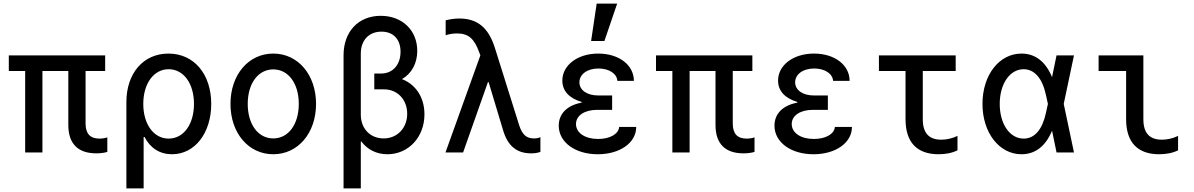

<svg xmlns="http://www.w3.org/2000/svg" viewBox="-20 -848 6640 1068"><path d="M120 0H216V-453H360V-153C360 -49 413 5 516 5C540 5 560 2 577 -3V-84C564 -79 547 -77 533 -77C481 -77 456 -105 456 -161V-453H565V-540H29V-453H120Z M937 10C1063 10 1155 -107 1155 -270C1155 -436 1059 -550 917 -550C777 -550 683 -440 683 -280V200H779V-86H784C816 -24 869 10 937 10ZM777 -270C777 -383 835 -463 918 -463C1001 -463 1059 -384 1059 -270C1059 -156 1001 -77 918 -77C835 -77 777 -157 777 -270Z M1500 10C1638 10 1738 -108 1738 -270C1738 -432 1638 -550 1500 -550C1362 -550 1262 -432 1262 -270C1262 -108 1362 10 1500 10ZM1500 -78C1416 -78 1358 -156 1358 -270C1358 -384 1416 -462 1500 -462C1584 -462 1642 -384 1642 -270C1642 -156 1584 -78 1500 -78Z M1987 -61H1990C2024 -16 2074 10 2135 10C2252 10 2341 -85 2341 -212C2341 -306 2293 -378 2216 -408C2269 -438 2301 -495 2301 -565C2301 -679 2218 -760 2098 -760C1974 -760 1891 -673 1891 -540V200H1987ZM1987 -210V-550C1987 -624 2032 -672 2102 -672C2167 -672 2208 -630 2208 -560C2208 -488 2165 -439 2100 -439H2062V-351H2116C2191 -351 2245 -294 2245 -215C2245 -135 2189 -78 2114 -78C2040 -78 1987 -132 1987 -210Z M2458 0H2556L2694 -391H2698L2778 -125C2804 -36 2854 5 2935 5C2953 5 2969 3 2986 -3V-85C2975 -80 2963 -78 2950 -78C2908 -78 2885 -99 2868 -151L2733 -581C2697 -696 2634 -745 2535 -745C2511 -745 2487 -742 2459 -735V-652C2481 -659 2501 -662 2522 -662C2585 -662 2618 -634 2646 -556L2652 -540Z M3414 -398H3506C3506 -487 3422 -550 3308 -550C3192 -550 3108 -485 3108 -400C3108 -343 3145 -302 3215 -281V-277C3134 -262 3088 -215 3088 -149C3088 -57 3179 10 3305 10C3429 10 3519 -54 3519 -142H3424C3421 -102 3372 -75 3307 -75C3234 -75 3184 -109 3184 -158C3184 -205 3231 -237 3302 -237H3385V-317H3307C3245 -317 3203 -347 3203 -390C3203 -435 3247 -467 3309 -467C3368 -467 3412 -438 3414 -398ZM3413 -828H3299L3268 -620H3342Z M3720 0H3816V-453H3960V-153C3960 -49 4013 5 4116 5C4140 5 4160 2 4177 -3V-84C4164 -79 4147 -77 4133 -77C4081 -77 4056 -105 4056 -161V-453H4165V-540H3629V-453H3720Z M4614 -398H4706C4706 -487 4622 -550 4508 -550C4392 -550 4308 -485 4308 -400C4308 -343 4345 -302 4415 -281V-277C4334 -262 4288 -215 4288 -149C4288 -57 4379 10 4505 10C4629 10 4719 -54 4719 -142H4624C4621 -102 4572 -75 4507 -75C4434 -75 4384 -109 4384 -158C4384 -205 4431 -237 4502 -237H4585V-317H4507C4445 -317 4403 -347 4403 -390C4403 -435 4447 -467 4509 -467C4568 -467 4612 -438 4614 -398Z M5113 -185V-453H5296V-540H4869V-453H5017V-185C5017 -57 5080 10 5201 10C5240 10 5277 3 5306 -12V-92C5277 -78 5246 -71 5216 -71C5147 -71 5113 -108 5113 -185Z M5662 -550C5538 -550 5445 -431 5445 -270C5445 -110 5538 10 5662 10C5738 10 5796 -34 5832 -121L5857 0H5954L5897 -270L5954 -540H5857L5832 -419C5796 -506 5738 -550 5662 -550ZM5798 -220C5778 -127 5735 -77 5674 -77C5597 -77 5541 -158 5541 -270C5541 -381 5597 -463 5674 -463C5734 -463 5778 -413 5798 -320L5809 -270Z M6340 -540H6091V-453H6244V-185C6244 -57 6307 10 6428 10C6467 10 6504 3 6533 -12V-92C6504 -78 6473 -71 6443 -71C6374 -71 6340 -108 6340 -185Z"/></svg>

Font: CommitMono
Style: 500Regular
Weight: 500
Monospace: yes
Designer: Eigil Nikolajsen
Foundry: Eigil Nikolajsen
Version: Version 1.143